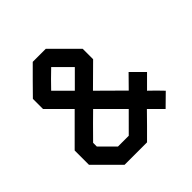

<svg xmlns="http://www.w3.org/2000/svg" viewBox="-171 -741 863 863"><g transform="rotate(-45 260.5 -309.5)"><path d="M440.4 -46.9 380.9 -106.4 328.1 -52.7 275.4 0H132.8L76.2 -56.6L19.5 -113.3V-204.1L151.4 -335.9L100.6 -386.7L50.8 -436.5V-501L109.4 -560.5L168 -619.1H251L309.6 -560.5L368.2 -502V-435.5Q335 -402.3 267.6 -335.9Q305.7 -297.9 381.8 -222.7Q401.4 -242.2 440.4 -282.2L499 -223.6L439.5 -164.1L469.7 -134.8L499 -104.5Q479.5 -85 440.4 -46.9ZM210 -393.6Q234.4 -418.9 285.2 -468.8L210 -543.9L171.9 -506.8L134.8 -468.8Q160.2 -444.3 210 -393.6ZM323.2 -164.1 210 -277.3Q173.8 -242.2 102.5 -169.9V-146.5L169.9 -79.1H238.3Z"/></g></svg>

Font: mr_KirucoupageG
Style: Regular
Weight: 400
Designer: Jan Henkel
Version: Version 1.00 May 25, 2020, initial release